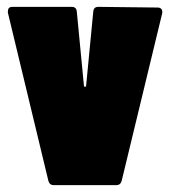

<svg xmlns="http://www.w3.org/2000/svg" viewBox="-20 -540 496 560"><path d="M137 0H319C328 0 333 -5 335 -13L453 -501C455 -511 450 -518 440 -518L267 -520C258 -520 253 -516 252 -506L231 -288C231 -287 225 -287 225 -288L204 -506C203 -516 198 -520 189 -520H16C7 -520 3 -515 3 -507C3 -506 3 -504 3 -503L121 -13C123 -5 128 0 137 0Z"/></svg>

Font: Barlow Condensed Black
Style: Regular
Weight: 900
Width: 3
Designer: Jeremy Tribby
Foundry: Tribby Type
Version: Version 1.422;hotconv 1.0.109;makeotfexe 2.5.65596